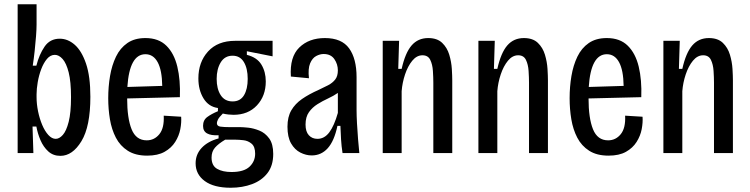

<svg xmlns="http://www.w3.org/2000/svg" viewBox="-20 -720 3527 903"><path d="M264 13Q230 13 207 -8Q184 -29 170.5 -60.5Q157 -92 151 -125H133L137 0H63V-700H152V-604Q152 -583 149.5 -550Q147 -517 143 -480Q139 -443 134 -411H151Q164 -463 189.5 -500.5Q215 -538 261 -538Q299 -538 331.5 -509.5Q364 -481 384.5 -421Q405 -361 405 -265Q405 -125 363 -56Q321 13 264 13ZM242 -67Q259 -67 275.5 -85.5Q292 -104 303 -147Q314 -190 314 -263Q314 -336 303 -379.5Q292 -423 274.5 -442.5Q257 -462 238 -462Q217 -462 201 -443Q185 -424 174 -395Q163 -366 157.5 -334Q152 -302 152 -277V-263Q152 -231 159 -196.5Q166 -162 178.5 -132.5Q191 -103 207.5 -85Q224 -67 242 -67Z M672 12Q617 12 581 -11Q545 -34 525 -72.5Q505 -111 497 -159Q489 -207 489 -258Q489 -312 497.5 -362.5Q506 -413 525.5 -453.5Q545 -494 579 -517.5Q613 -541 664 -541Q726 -541 762.5 -505Q799 -469 814 -406.5Q829 -344 826 -263L578 -257Q578 -164 599 -112Q620 -60 670 -60Q706 -60 729.5 -89Q753 -118 750 -176L832 -171Q834 -144 828 -112.5Q822 -81 804 -52.5Q786 -24 754 -6Q722 12 672 12ZM664 -465Q589 -465 579 -311L743 -316Q742 -390 721.5 -427.5Q701 -465 664 -465Z M1065 163Q986 163 943 131.5Q900 100 900 48Q900 6 928.5 -24.5Q957 -55 1008 -69V-84Q973 -82 954 -92.5Q935 -103 935 -128Q935 -155 954.5 -169.5Q974 -184 1005 -197V-212Q961 -218 937 -257.5Q913 -297 913 -351Q913 -428 958.5 -478Q1004 -528 1086 -528H1262V-455L1141 -479V-462Q1189 -450 1209.5 -416Q1230 -382 1230 -337Q1230 -269 1188.5 -224.5Q1147 -180 1078 -180Q1068 -180 1054 -181.5Q1040 -183 1028 -186Q1010 -168 1005 -157.5Q1000 -147 1000 -141Q1000 -127 1016 -124.5Q1032 -122 1063 -122H1112Q1123 -122 1147.5 -119.5Q1172 -117 1199.5 -106Q1227 -95 1246 -69Q1265 -43 1265 4Q1265 59 1238 94Q1211 129 1165.5 146Q1120 163 1065 163ZM1074 -243Q1110 -243 1127.5 -272Q1145 -301 1145 -349Q1145 -398 1127 -428Q1109 -458 1074 -458Q1037 -458 1018 -426.5Q999 -395 999 -349Q999 -302 1018 -272.5Q1037 -243 1074 -243ZM1069 89Q1127 89 1153.5 64Q1180 39 1180 3Q1180 -30 1163.5 -44Q1147 -58 1125.5 -60.5Q1104 -63 1089 -63H1039Q1007 -44 991 -25.5Q975 -7 975 21Q975 59 1001 74Q1027 89 1069 89Z M1446 11Q1419 11 1392.5 -2.5Q1366 -16 1349 -45.5Q1332 -75 1332 -124Q1332 -170 1350 -201Q1368 -232 1400.5 -254.5Q1433 -277 1478 -297Q1502 -308 1523 -319Q1544 -330 1556.5 -346Q1569 -362 1569 -389Q1569 -418 1552.5 -442Q1536 -466 1502 -466Q1485 -466 1467 -456.5Q1449 -447 1438.5 -422Q1428 -397 1433 -352L1348 -360Q1342 -452 1387.5 -496.5Q1433 -541 1508 -541Q1587 -541 1622 -492.5Q1657 -444 1657 -357V-202Q1657 -176 1659 -139.5Q1661 -103 1664 -65.5Q1667 -28 1670 0H1591Q1586 -32 1584 -64.5Q1582 -97 1581 -128H1567Q1552 -57 1521.5 -23Q1491 11 1446 11ZM1473 -67Q1506 -67 1529 -98Q1552 -129 1569 -189V-283Q1549 -269 1523 -257Q1497 -245 1473 -230Q1449 -215 1433 -192.5Q1417 -170 1417 -134Q1417 -101 1432.5 -84Q1448 -67 1473 -67Z M1780 0V-528H1857L1853 -396H1869Q1886 -472 1916 -506.5Q1946 -541 1994 -541Q2036 -541 2059.5 -518.5Q2083 -496 2093 -462.5Q2103 -429 2105 -396Q2107 -363 2107 -342V0H2018V-331Q2018 -356 2016 -386.5Q2014 -417 2003.5 -438.5Q1993 -460 1967 -460Q1940 -460 1919 -434.5Q1898 -409 1885 -370Q1872 -331 1869 -291V0Z M2230 0V-528H2307L2303 -396H2319Q2336 -472 2366 -506.5Q2396 -541 2444 -541Q2486 -541 2509.5 -518.5Q2533 -496 2543 -462.5Q2553 -429 2555 -396Q2557 -363 2557 -342V0H2468V-331Q2468 -356 2466 -386.5Q2464 -417 2453.5 -438.5Q2443 -460 2417 -460Q2390 -460 2369 -434.5Q2348 -409 2335 -370Q2322 -331 2319 -291V0Z M2842 12Q2787 12 2751 -11Q2715 -34 2695 -72.5Q2675 -111 2667 -159Q2659 -207 2659 -258Q2659 -312 2667.5 -362.5Q2676 -413 2695.5 -453.5Q2715 -494 2749 -517.5Q2783 -541 2834 -541Q2896 -541 2932.5 -505Q2969 -469 2984 -406.5Q2999 -344 2996 -263L2748 -257Q2748 -164 2769 -112Q2790 -60 2840 -60Q2876 -60 2899.5 -89Q2923 -118 2920 -176L3002 -171Q3004 -144 2998 -112.5Q2992 -81 2974 -52.5Q2956 -24 2924 -6Q2892 12 2842 12ZM2834 -465Q2759 -465 2749 -311L2913 -316Q2912 -390 2891.5 -427.5Q2871 -465 2834 -465Z M3100 0V-528H3177L3173 -396H3189Q3206 -472 3236 -506.5Q3266 -541 3314 -541Q3356 -541 3379.5 -518.5Q3403 -496 3413 -462.5Q3423 -429 3425 -396Q3427 -363 3427 -342V0H3338V-331Q3338 -356 3336 -386.5Q3334 -417 3323.5 -438.5Q3313 -460 3287 -460Q3260 -460 3239 -434.5Q3218 -409 3205 -370Q3192 -331 3189 -291V0Z"/></svg>

Font: Bricolage Grotesque 10pt Condensed
Style: Regular
Weight: 400
Width: 3
Designer: Mathieu Triay
Foundry: Atelier Triay
Version: Version 1.000; ttfautohint (v1.8.4.7-5d5b);gftools[0.9.29]